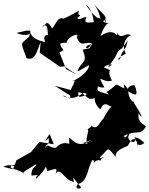

<svg xmlns="http://www.w3.org/2000/svg" viewBox="-105 -938 886 1142"><path d="M228 -587C266 -638 209 -604 273 -640C231 -687 280 -686 228 -673C273 -684 262 -683 292 -684C290 -717 377 -751 351 -717C378 -655 389 -689 441 -682C409 -617 384 -672 445 -675C418 -651 449 -652 387 -643C420 -554 378 -582 356 -513C386 -528 336 -501 425 -551C423 -513 361 -467 325 -456C329 -449 359 -487 315 -403L220 -428L312 -370C320 -331 289 -371 267 -369C359 -321 393 -418 410 -373C362 -358 360 -355 361 -390C414 -380 413 -326 470 -362C452 -376 450 -320 492 -288C521 -352 548 -292 561 -307C529 -278 504 -215 506 -229C487 -210 472 -156 434 -194C454 -190 422 -179 414 -164C435 -176 389 -91 421 -80C371 -100 370 -72 436 -106C351 -43 319 -123 305 -118C311 -62 295 -75 352 -49C328 -80 272 -110 229 -60C197 -51 172 -95 167 -55C160 -89 194 -65 184 -117C158 -89 158 -94 190 -141L215 -80L129 -94L79 -33L-7 15L-27 69L-85 54C-30 25 12 73 39 81C74 15 38 82 41 7C13 11 13 47 -35 44C-63 73 7 59 55 108C27 84 15 96 110 39C117 50 79 53 82 106C151 98 100 109 110 125C183 59 161 31 176 79C211 75 245 46 225 97C252 47 281 139 335 144C322 94 339 136 376 174C380 189 331 190 358 157C419 142 413 64 446 11C457 8 461 2 411 -37C409 -13 444 54 517 -7C449 18 511 26 493 5C476 -41 473 -49 456 -51C490 -41 454 1 452 31C556 -51 519 -82 583 -5C579 -38 615 -53 655 -71C685 -128 709 -124 716 -57C701 -128 705 -45 754 -89C705 -131 708 -112 696 -125C717 -63 635 -105 664 -137C658 -173 653 -100 630 -129C711 -169 727 -130 757 -177C779 -201 711 -186 719 -265C748 -219 746 -245 685 -336C718 -317 661 -326 658 -395C734 -343 700 -413 697 -429C674 -440 626 -403 680 -383C635 -425 626 -461 635 -412C590 -429 597 -445 574 -424C497 -358 521 -413 542 -376C452 -403 474 -392 486 -457C439 -441 483 -412 516 -418C463 -516 507 -438 561 -459C517 -542 586 -506 512 -538C532 -557 592 -564 535 -537C617 -635 572 -621 627 -656C562 -593 625 -646 655 -699C643 -630 617 -638 612 -596C607 -574 568 -579 643 -619C613 -680 653 -723 674 -728C640 -751 617 -695 590 -745C597 -691 586 -788 494 -724C520 -813 561 -799 506 -798C478 -798 547 -843 518 -802C527 -853 531 -826 449 -918C473 -889 499 -846 493 -781C523 -795 477 -746 521 -793C571 -802 521 -787 487 -830C477 -826 452 -843 404 -912C418 -902 444 -881 453 -806C456 -809 393 -791 404 -822C428 -863 351 -802 356 -833C393 -858 350 -834 364 -874C357 -871 259 -813 266 -830C236 -830 235 -808 205 -768C165 -843 163 -764 146 -784C196 -800 162 -746 197 -689C202 -746 138 -739 165 -688C113 -698 75 -716 70 -765C95 -724 33 -723 -7 -742C71 -760 82 -768 69 -721C15 -668 15 -698 53 -592C107 -573 116 -640 137 -689L131 -624L252 -541L278 -543L351 -494L287 -528L246 -634Z"/></svg>

Font: Hussar Lance
Style: Regular
Weight: 700
Foundry: Cannot Into Space Fonts, PlusOne Fonts
Version: Version 2.27